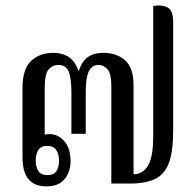

<svg xmlns="http://www.w3.org/2000/svg" viewBox="-20 -653 696 683"><path d="M145 10Q60 10 60 -94V-340Q60 -407 90.5 -436Q121 -465 170 -465Q203 -465 225.5 -449.5Q248 -434 260 -399Q271 -435 292.5 -450Q314 -465 348 -465Q395 -465 425 -438.5Q455 -412 455 -350V-33Q487 -33 506 -63Q525 -93 525 -169V-632Q561 -637 578.5 -625Q596 -613 596 -575V-188Q596 -115 581 -74Q566 -33 532 -16.5Q498 0 441 0H376V-345Q376 -392 362 -407Q348 -422 331 -422Q307 -422 296 -399.5Q285 -377 285 -327V-177H234V-323Q234 -376 224 -399Q214 -422 187 -422Q167 -422 153 -406Q139 -390 139 -340V-174Q148 -176 156 -176Q187 -176 209 -150.5Q231 -125 231 -81Q231 -41 209.5 -15.5Q188 10 145 10ZM149 -30Q171 -30 180.5 -44Q190 -58 190 -81Q190 -105 180 -119.5Q170 -134 148 -134Q126 -134 116.5 -119.5Q107 -105 107 -82Q107 -59 116.5 -44.5Q126 -30 149 -30Z"/></svg>

Font: Noto Serif Thai Condensed
Style: Regular
Weight: 400
Width: 3
Designer: Monotype Design Team
Foundry: Monotype Imaging Inc.
Version: Version 2.002; ttfautohint (v1.8.4.7-5d5b)